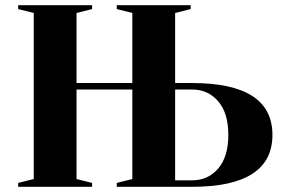

<svg xmlns="http://www.w3.org/2000/svg" viewBox="-20 -720 1095 740"><path d="M655 -400H720Q1030 -400 1030 -200Q1030 0 720 0H430V-15L490 -30V-375H275V-30L335 -15V0H50V-15L110 -30V-670L50 -685V-700H335V-685L275 -670V-400H490V-670L430 -685V-700H715V-685L655 -670ZM720 -375H655V-25H720Q782 -25 821 -70.5Q860 -116 860 -200Q860 -284 821 -329.5Q782 -375 720 -375Z"/></svg>

Font: Yeseva One
Style: Regular
Weight: 400
Designer: Jovanny Lemonad
Foundry: Jovanny Lemonad
Version: Version 2.000